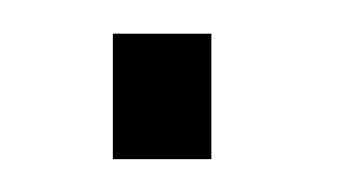

<svg xmlns="http://www.w3.org/2000/svg" viewBox="-20 -403 204 114"><path d="M47 -383V-308.5H105.5V-383Z"/></svg>

Font: Anybody UltraCondensed Thin Light
Style: Regular
Weight: 300
Version: Version 1.111